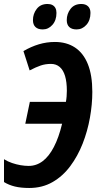

<svg xmlns="http://www.w3.org/2000/svg" viewBox="-25 -935 492 965"><path d="M122.1 9.8Q80.1 9.8 49.8 2.4Q19.5 -4.9 -4.9 -20V-134.8Q14.2 -123 35.6 -115.7Q57.1 -108.4 78.6 -104.7Q100.1 -101.1 119.1 -101.1Q157.7 -101.1 189.5 -125Q221.2 -148.9 245.8 -196.3Q270.5 -243.7 287.1 -313H102.1L125 -422.9H306.2Q308.6 -435.1 309.8 -450.2Q311 -465.3 311 -479Q311 -522.9 302 -553Q293 -583 275.1 -598.4Q257.3 -613.8 231 -613.8Q203.1 -613.8 179.4 -605.7Q155.8 -597.7 124 -581.1L92.8 -678.2Q131.3 -700.7 170.4 -712.4Q209.5 -724.1 251 -724.1Q309.6 -724.1 351.8 -696.3Q394 -668.5 416.5 -612.8Q439 -557.1 439 -473.1Q439 -410.6 427 -343.3Q415 -275.9 390.4 -213.1Q365.7 -150.4 328.1 -99.9Q290.5 -49.3 239 -19.8Q187.5 9.8 122.1 9.8ZM359.9 -787.1Q335.9 -787.1 323.2 -799.1Q310.5 -811 310.5 -834Q310.5 -865.7 329.6 -890.4Q348.6 -915 383.8 -915Q405.3 -915 417.5 -903.3Q429.7 -891.6 429.7 -870.1Q429.7 -833 409.2 -810.1Q388.7 -787.1 359.9 -787.1ZM189.9 -787.1Q166 -787.1 153.3 -799.1Q140.6 -811 140.6 -834Q140.6 -865.7 159.7 -890.4Q178.7 -915 213.9 -915Q228 -915 238 -909.9Q248 -904.8 253.4 -894.8Q258.8 -884.8 258.8 -870.1Q258.8 -833 238.5 -810.1Q218.3 -787.1 189.9 -787.1Z"/></svg>

Font: Open Sans Condensed
Style: Italic
Weight: 400
Width: 3
Italic angle: -12°
Designer: Monotype Design Team
Foundry: Monotype Imaging Inc.
Version: Version 3.000